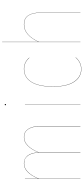

<svg xmlns="http://www.w3.org/2000/svg" viewBox="486 -1256 779 1791"><g transform="rotate(-90 875.5 -360.5)"><path d="M492.2 -526.9Q542 -526.9 568.1 -486.3Q594.2 -445.8 594.2 -377.9V0H591.8V-377.9Q591.8 -445.3 566.7 -485.1Q541.5 -524.9 492.2 -524.9Q405.3 -524.9 349.1 -387.2V0H347.2V-382.8Q347.2 -446.3 321.5 -485.6Q295.9 -524.9 247.1 -524.9Q160.2 -524.9 104 -387.2V0H102.1V-517.1H104V-391.6Q159.7 -526.9 247.1 -526.9Q293.9 -526.9 320.6 -490.5Q347.2 -454.1 349.1 -391.1Q404.8 -526.9 492.2 -526.9Z M800.8 -700.2Q800.8 -693.8 794.9 -693.8Q789.1 -693.8 789.1 -700.2Q789.1 -706.1 794.9 -706.1Q800.8 -706.1 800.8 -700.2ZM795.9 -517.1V0H793.9V-517.1Z M1128.4 -526.9Q1190.4 -526.9 1233.4 -477.1L1231.4 -476.1Q1189 -524.9 1128.4 -524.9Q1049.8 -524.9 1007.1 -456.5Q964.4 -388.2 964.4 -255.9Q964.4 -126.5 1009 -59.8Q1053.7 6.8 1126.5 6.8Q1189 6.8 1234.4 -44.9L1236.3 -43.9Q1190.4 8.8 1126.5 8.8Q1052.2 8.8 1007.3 -58.3Q962.4 -125.5 962.4 -255.9Q962.4 -389.2 1005.9 -458Q1049.3 -526.9 1128.4 -526.9Z M1543.5 -526.9Q1599.6 -526.9 1626.5 -487.3Q1653.3 -447.8 1653.3 -377.9V0H1651.4V-377.9Q1651.4 -447.3 1625.2 -486.1Q1599.1 -524.9 1543.5 -524.9Q1442.9 -524.9 1380.4 -387.2V0H1378.4V-730H1380.4V-391.1Q1443.4 -526.9 1543.5 -526.9Z"/></g></svg>

Font: Fira Sans Compressed Two
Style: Regular
Weight: 100
Width: 1
Designer: Carrois Corporate & Edenspiekermann AG
Foundry: Carrois Corporate GbR & Edenspiekermann AG
Version: Version 4.203;PS 004.203;hotconv 1.0.88;makeotf.lib2.5.64775